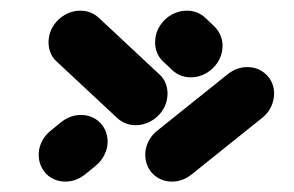

<svg xmlns="http://www.w3.org/2000/svg" viewBox="-20 -443 562 367"><path d="M276.7 -367Q277.8 -382.2 286.5 -395Q295.2 -407.8 308.5 -415.2Q321.9 -422.6 337 -422.6Q357.8 -422.6 372.6 -408.9L389.6 -392.6Q397.8 -384.8 402 -373.9Q406.3 -363 405.2 -350.7Q404.1 -335.6 395.4 -322.8Q386.7 -310 373.3 -302.6Q360 -295.2 344.8 -295.2Q324.1 -295.2 309.3 -308.9L292.2 -325.2Q283.7 -332.6 279.6 -343.7Q275.6 -354.8 276.7 -367ZM308.5 -95.9Q293.7 -95.9 281.5 -103.3Q269.3 -110.7 263 -123.5Q256.7 -136.3 257.8 -151.5Q258.9 -164.1 265 -175Q271.1 -185.9 280.7 -193.3L415.2 -301.1Q432.6 -314.8 453 -314.8Q467.8 -314.8 480 -307.4Q492.2 -300 498.7 -287.2Q505.2 -274.4 503.7 -259.3Q502.6 -246.7 496.5 -235.7Q490.4 -224.8 480.7 -217.4L346.3 -109.6Q328.9 -95.9 308.5 -95.9ZM134.8 -223.3Q150 -223.3 162 -215.9Q174.1 -208.5 180.4 -195.7Q186.7 -183 185.6 -167.8Q184.4 -155.6 178.3 -144.6Q172.2 -133.7 162.6 -125.9L142.6 -109.6Q125.2 -95.9 104.8 -95.9Q89.6 -95.9 77.6 -103.3Q65.6 -110.7 59.3 -123.5Q53 -136.3 54.1 -151.5Q55.2 -164.1 61.3 -175Q67.4 -185.9 77 -193.3L97 -209.6Q114.4 -223.3 134.8 -223.3ZM300 -259.3Q298.9 -244.1 290.2 -231.3Q281.5 -218.5 268 -211.1Q254.4 -203.7 239.6 -203.7Q218.9 -203.7 204.1 -217.4L88.5 -325.2Q80 -332.6 75.9 -343.7Q71.9 -354.8 73 -367Q74.1 -382.2 82.8 -395Q91.5 -407.8 105 -415.2Q118.5 -422.6 133.3 -422.6Q154.1 -422.6 168.9 -408.9L284.4 -301.1Q293 -293.7 297 -282.6Q301.1 -271.5 300 -259.3Z"/></svg>

Font: 26F Galaxy Sans Oblique
Style: Regular
Weight: 400
Italic angle: -5°
Designer: C₂₉H₂₅N₃O₅
Version: Version 1.200;FEAKit 1.0